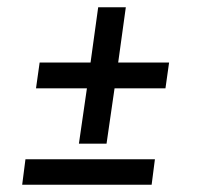

<svg xmlns="http://www.w3.org/2000/svg" viewBox="-20 -508 560 528"><path d="M397 0 406 -70H50L41 0ZM435 -265 445 -336H305L326 -488H250L229 -336H89L79 -265H219L197 -113H273L295 -265Z"/></svg>

Font: Ropa Sans
Style: Italic
Weight: 400
Designer: Botio Nikoltchev
Foundry: Botjo Nikoltchev
Version: Version 1.002